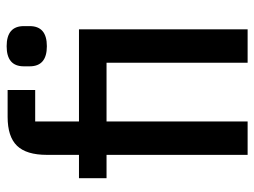

<svg xmlns="http://www.w3.org/2000/svg" viewBox="-116 -668 783 592"><g transform="rotate(-90 276.0 -371.5)"><path d="M95 -435H23V-520H95V-619Q95 -682 123 -711Q151 -740 212 -740H295V-655H198V-520H482V0H379V-435H198V0H95ZM430 -619Q368 -619 368 -672V-690Q368 -743 430 -743Q492 -743 492 -690V-672Q492 -619 430 -619Z"/></g></svg>

Font: IBM Plex Sans Cond Medm
Style: Regular
Weight: 500
Width: 3
Designer: Mike Abbink, Paul van der Laan, Pieter van Rosmalen
Foundry: Bold Monday
Version: Version 1.3